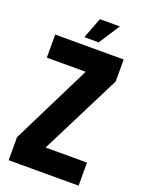

<svg xmlns="http://www.w3.org/2000/svg" viewBox="-158 -920 740 993"><g transform="rotate(20 212.5 -423.5)"><path d="M24 -693H401V-572L177 -127H405V0H20V-127L238 -566H24ZM214 -847H324L249 -732H170Z"/></g></svg>

Font: Khand Variable Light
Style: Regular
Weight: 300
Designer: Satya Rajpurohit
Foundry: Indian Type Foundry
Version: Version 3.000